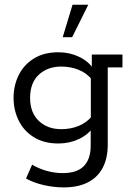

<svg xmlns="http://www.w3.org/2000/svg" viewBox="-20 -634 578 835"><path d="M257.2 181Q214 181 170.1 170.9Q126.3 160.9 93.1 142.3L119.6 82.2Q151.6 100.6 185.2 109.7Q218.9 118.8 252.9 118.8Q315.3 118.8 344.8 88.1Q374.4 57.4 374.4 0.4V-72.7L387.8 -83.8Q364.5 -48.8 323.3 -29.4Q282.2 -10 234.3 -10Q170.9 -10 127.2 -37.3Q83.4 -64.5 61.2 -109.9Q39 -155.3 39 -208.4Q39 -261.9 61.2 -307.1Q83.4 -352.2 127.2 -379.4Q170.9 -406.7 234.3 -406.7Q282.2 -406.7 323.3 -387.3Q364.5 -367.9 387.8 -332.9L379.3 -331.4V-396.7H512.6V-341H448.6V-5.6Q448.6 54.9 426.2 96.6Q403.7 138.3 361.2 159.6Q318.7 181 257.2 181ZM246.7 -72.2Q286.9 -72.2 321.5 -86.1Q356.2 -100 379.6 -128.3L375 -99.3V-314.6L379.6 -288.4Q356.2 -316.7 321.5 -330.6Q286.9 -344.5 246.7 -344.5Q186.9 -344.5 148.9 -309.2Q110.9 -273.9 110.9 -208.4Q110.9 -144 148.9 -108.1Q186.9 -72.2 246.7 -72.2ZM252.7 -472.2 295.5 -613.5H364L293.8 -472.2Z"/></svg>

Font: Rokkitt SemiBold
Style: Regular
Weight: 600
Designer: Vernon Adams
Foundry: Vernon Adams
Version: Version 3.103